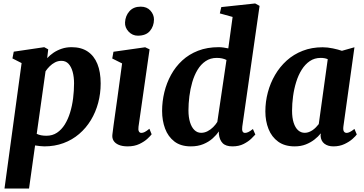

<svg xmlns="http://www.w3.org/2000/svg" viewBox="-20 -837 2105 1111"><path d="M6 254 105 -472 52 -499 59.5 -538 236 -564 259 -551.5 253 -500.5Q268.5 -517.5 289.5 -531.8Q310.5 -546 336.8 -555Q363 -564 394.5 -564Q450 -564 487.2 -539Q524.5 -514 543.5 -467.2Q562.5 -420.5 562.5 -354Q562.5 -295.5 548 -241.5Q533.5 -187.5 505.8 -141.8Q478 -96 438 -61.8Q398 -27.5 347.2 -8.8Q296.5 10 236.5 10Q224 10 210.2 8.2Q196.5 6.5 183 4.5L148 254ZM192.5 -62.5Q204 -57 217.8 -54.2Q231.5 -51.5 249 -51.5Q283.5 -51.5 309.8 -69Q336 -86.5 354.8 -116.5Q373.5 -146.5 385.5 -185.5Q397.5 -224.5 403 -268Q408.5 -311.5 408.5 -355Q408.5 -391.5 400.5 -421Q392.5 -450.5 376.5 -467.8Q360.5 -485 335.5 -485Q315.5 -485 298.2 -476Q281 -467 267.2 -453.2Q253.5 -439.5 243.5 -424.5Z M718.5 10Q688 10 667.2 1.2Q646.5 -7.5 637 -23Q627.5 -38.5 630.5 -60Q633 -81.5 637.2 -112.5Q641.5 -143.5 647 -182.8Q652.5 -222 659 -268Q665.5 -314 672.2 -365Q679 -416 686.5 -470L629.5 -498.5L636.5 -537.5L820 -563.5L845.5 -551.5L781.5 -104Q779 -86 783.5 -77Q788 -68 798 -68Q807 -68 817.5 -73.2Q828 -78.5 844.5 -92L857.5 -60Q851.5 -51.5 833.8 -34.8Q816 -18 787 -4Q758 10 718.5 10ZM777.5 -630.5Q746.5 -630.5 724.2 -654Q702 -677.5 703.5 -707.5Q705.5 -745.5 729 -772Q752.5 -798.5 794 -798.5Q830 -798.5 850.5 -775.5Q871 -752.5 871 -724Q870.5 -685 847.5 -657.8Q824.5 -630.5 777.5 -630.5Z M1382 -105Q1379.5 -87 1383.2 -77.5Q1387 -68 1398 -68Q1406 -68 1416.2 -72.5Q1426.5 -77 1443.5 -90.5L1457.5 -58.5Q1451 -51 1434 -34.5Q1417 -18 1389.8 -4Q1362.5 10 1325 10Q1286.5 10 1268.2 -8.8Q1250 -27.5 1246.5 -61.5V-76.5Q1233 -56.5 1210.5 -36.2Q1188 -16 1156.5 -3Q1125 10 1084.5 10Q1026 10 989.2 -18.2Q952.5 -46.5 935.2 -93Q918 -139.5 918 -195Q918 -250 931 -303.5Q944 -357 969.8 -404Q995.5 -451 1034.5 -487Q1073.5 -523 1126.2 -543.5Q1179 -564 1245.5 -564Q1258.5 -564 1273 -562Q1287.5 -560 1301 -557L1326 -739L1252 -759.5L1260.5 -796L1456.5 -817L1482 -803ZM1290.5 -490Q1279 -496 1264.8 -499Q1250.5 -502 1234.5 -502Q1197.5 -502 1169.8 -483.2Q1142 -464.5 1123 -432.8Q1104 -401 1092.5 -361.5Q1081 -322 1075.8 -279.8Q1070.5 -237.5 1070.5 -198.5Q1070.5 -159 1079.5 -129.8Q1088.5 -100.5 1105 -84.5Q1121.5 -68.5 1144 -68.5Q1163.5 -68.5 1181.2 -77.8Q1199 -87 1213.5 -101.5Q1228 -116 1237.5 -131.5Z M1967 -105Q1964.5 -84.5 1970 -76.2Q1975.5 -68 1986 -68Q1993.5 -68 2004 -73Q2014.5 -78 2031 -91L2044.5 -59Q2038.5 -50 2020.2 -33.5Q2002 -17 1973.5 -3.5Q1945 10 1909 10Q1877.5 10 1857.2 -5.5Q1837 -21 1835 -51L1836.5 -65.5Q1821.5 -46.5 1799.2 -29.2Q1777 -12 1748.8 -1Q1720.5 10 1685 10Q1627.5 10 1589.8 -17.2Q1552 -44.5 1533.8 -90.5Q1515.5 -136.5 1515.5 -192.5Q1515.5 -248.5 1529.8 -302.2Q1544 -356 1571.5 -403.2Q1599 -450.5 1639.2 -486.8Q1679.5 -523 1731.8 -543.2Q1784 -563.5 1847 -563.5Q1875 -563.5 1906 -557Q1937 -550.5 1958.5 -543L2031 -563.5ZM1876.5 -494.5Q1867.5 -498.5 1857.2 -500.2Q1847 -502 1836 -502Q1800 -502 1772.8 -483.5Q1745.5 -465 1725.8 -433.5Q1706 -402 1693.8 -362.2Q1681.5 -322.5 1675.8 -279.8Q1670 -237 1670 -196.5Q1670 -155.5 1679.2 -126.8Q1688.5 -98 1705 -83.2Q1721.5 -68.5 1743.5 -68.5Q1756 -68.5 1767.2 -72.8Q1778.5 -77 1788.8 -84Q1799 -91 1808 -100.2Q1817 -109.5 1824.5 -119Z"/></svg>

Font: Merriweather 28pt ExtraBold
Style: Italic
Weight: 800
Italic angle: -7.8°
Version: Version 2.101